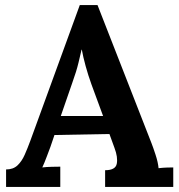

<svg xmlns="http://www.w3.org/2000/svg" viewBox="-20 -738 708 758"><path d="M4 0V-69Q32 -69 49 -85Q66 -101 77.5 -127Q89 -153 100 -183L295 -718H365L578 -173Q584 -158 594 -127.5Q604 -97 606 -74Q623 -76 638.5 -76.5Q654 -77 664 -77V0H395V-66Q436 -66 441 -91.5Q446 -117 432 -154L412 -209L195 -205L179 -158Q174 -145 164.5 -119.5Q155 -94 147 -77Q163 -79 185.5 -79.5Q208 -80 218 -80V0ZM220 -280H387L341 -405Q328 -441 318 -477.5Q308 -514 303 -542H302Q298 -525 290 -491Q282 -457 265 -410Z"/></svg>

Font: Lora
Style: Bold
Weight: 700
Designer: Olga Karpushina, Alexei Vanyashin (Cyrillic)
Foundry: Cyreal
Version: Version 3.006; ttfautohint (v1.8.4.7-5d5b);gftools[0.9.30]